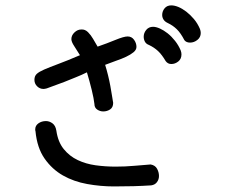

<svg xmlns="http://www.w3.org/2000/svg" viewBox="-20 -710 845 700"><path d="M109.4 -231.4Q108.4 -233.4 108.4 -238.3Q108.4 -252 120.1 -260.3Q131.8 -268.6 147.5 -268.6Q160.2 -268.6 171.4 -260.3Q182.6 -252 185.5 -233.4Q191.4 -192.4 212.4 -166.5Q233.4 -140.6 263.2 -126.5Q293 -112.3 328.6 -107.4Q364.3 -102.5 401.4 -102.5Q436.5 -102.5 469.7 -105.5Q502.9 -108.4 529.3 -110.4Q545.9 -107.4 552.7 -94.7Q559.6 -82 559.6 -68.4Q559.6 -55.7 552.2 -45.9Q544.9 -36.1 531.2 -34.2Q501 -32.2 467.3 -31.2Q433.6 -30.3 395.5 -30.3Q346.7 -30.3 297.9 -39.1Q249 -47.9 209.5 -70.3Q169.9 -92.8 142.6 -131.8Q115.2 -170.9 109.4 -231.4ZM150.4 -387.7Q142.6 -385.7 138.7 -385.7Q125 -385.7 115.2 -395.5Q105.5 -405.3 105.5 -418.9Q105.5 -432.6 113.8 -440.4Q122.1 -448.2 141.1 -456.5Q160.2 -464.8 191.9 -476.6Q223.6 -488.3 271.5 -508.8Q260.7 -526.4 250.5 -542Q240.2 -557.6 240.2 -567.4Q240.2 -581.1 251.5 -591.8Q262.7 -602.5 276.4 -602.5Q290 -603.5 300.8 -592.8Q311.5 -582 319.3 -568.4L335.9 -540Q370.1 -551.8 400.9 -564.5Q431.6 -577.1 445.3 -577.1Q460 -577.1 468.8 -564.9Q477.5 -552.7 477.5 -539.1Q477.5 -528.3 466.8 -519.5Q456.1 -510.7 439.5 -502.9Q422.9 -495.1 402.8 -488.3Q382.8 -481.4 363.3 -473.6Q369.1 -455.1 374 -435.1Q378.9 -415 382.3 -396.5Q385.7 -377.9 388.2 -361.8Q390.6 -345.7 392.6 -335Q392.6 -318.4 381.3 -311Q370.1 -303.7 356.4 -303.7Q344.7 -303.7 334.5 -310.5Q324.2 -317.4 324.2 -331.1Q322.3 -349.6 314.5 -381.8Q306.6 -414.1 296.9 -446.3Q277.3 -436.5 256.3 -428.2Q235.4 -419.9 213.9 -411.1ZM523.4 -545.9Q512.7 -549.8 508.3 -558.1Q503.9 -566.4 503.9 -576.2Q503.9 -589.8 513.2 -601.1Q522.5 -612.3 538.1 -612.3Q548.8 -612.3 563 -606Q577.1 -599.6 591.3 -588.4Q605.5 -577.1 618.2 -561Q630.9 -544.9 638.7 -526.4Q641.6 -518.6 641.6 -511.7Q641.6 -495.1 629.9 -485.8Q618.2 -476.6 604.5 -476.6Q591.8 -476.6 584 -487.3Q570.3 -510.7 556.2 -523.9Q542 -537.1 523.4 -545.9ZM591.8 -626Q581.1 -630.9 576.2 -638.7Q571.3 -646.5 571.3 -655.3Q571.3 -668.9 580.1 -679.7Q588.9 -690.4 604.5 -690.4Q616.2 -690.4 630.4 -684.6Q644.5 -678.7 659.2 -667.5Q673.8 -656.2 687 -640.6Q700.2 -625 709 -604.5Q711.9 -596.7 711.9 -589.8Q711.9 -574.2 699.7 -564.5Q687.5 -554.7 672.9 -554.7Q659.2 -554.7 652.3 -563.5Q638.7 -589.8 624.5 -603.5Q610.4 -617.2 591.8 -626Z"/></svg>

Font: Gamja Flower
Style: Regular
Weight: 400
Designer: YoonDesign Inc.
Foundry: YoonDesign Inc.
Version: Version 3.00;build 20171102